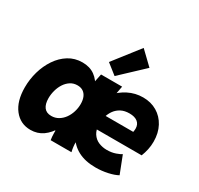

<svg xmlns="http://www.w3.org/2000/svg" viewBox="-170 -1019 1276 1233"><g transform="rotate(30 468.5 -402.0)"><path d="M192.4 7.8Q117.2 7.8 71.3 -50.8Q25.4 -109.4 25.4 -211.4Q25.4 -271 41.7 -328.4Q58.1 -385.7 89.6 -432.6Q121.1 -479.5 166 -507.3Q210.9 -535.2 267.6 -535.2Q321.8 -535.2 359.4 -508.1Q397 -481 418 -431.6L316.4 -460H471.7L381.8 -399.4L408.2 -527.3H564.5L493.2 -142.6Q485.4 -104.5 484.9 -70.3Q484.4 -36.1 493.2 0H338.9Q335 -22.9 334.7 -52Q334.5 -81.1 337.9 -103.5L341.8 -68.4H319.3L349.6 -96.7Q322.8 -47.9 283.4 -20Q244.1 7.8 192.4 7.8ZM263.7 -136.7Q292.5 -136.7 315.9 -150.6Q339.4 -164.6 356 -187.7Q372.6 -210.9 381.3 -239.5Q390.1 -268.1 390.1 -297.4Q390.1 -327.1 381.1 -348.1Q372.1 -369.1 355 -380.4Q337.9 -391.6 313 -391.6Q284.2 -391.6 261.7 -377.2Q239.3 -362.8 223.6 -338.9Q208 -314.9 200 -285.6Q191.9 -256.3 191.9 -227.1Q191.9 -184.1 209.5 -160.4Q227.1 -136.7 263.7 -136.7ZM675.3 7.8Q597.7 7.8 544.4 -20.8Q491.2 -49.3 463.9 -100.6Q436.5 -151.9 436.5 -218.8Q436.5 -280.8 458.3 -337.4Q480 -394 518.8 -438.7Q557.6 -483.4 608.4 -509.3Q659.2 -535.2 717.3 -535.2Q775.4 -535.2 820.3 -508.5Q865.2 -481.9 890.9 -433.8Q916.5 -385.7 916.5 -321.8Q916.5 -292 910.4 -263.4Q904.3 -234.9 893.6 -208H531.2L547.9 -311.5H771.5Q772.5 -316.9 773.4 -323.2Q774.4 -329.6 774.4 -336.4Q774.4 -368.2 752.9 -385.3Q731.4 -402.3 692.4 -402.3Q656.2 -402.3 630.4 -388.7Q604.5 -375 588.1 -352.3Q571.8 -329.6 564.2 -302.5Q556.6 -275.4 556.6 -248.5Q556.6 -204.1 574.5 -177Q592.3 -149.9 620.8 -137.9Q649.4 -126 681.6 -126Q717.3 -126 746.1 -136.2Q774.9 -146.5 785.2 -154.3L835 -26.4Q808.1 -11.2 764.4 -1.7Q720.7 7.8 675.3 7.8ZM488.3 -562 412.1 -622.1 560.1 -812 656.2 -719.7Z"/></g></svg>

Font: Reddit Sans Black
Style: Italic
Weight: 900
Italic angle: -11.25°
Designer: Stephen Hutchings
Version: Version 1.013